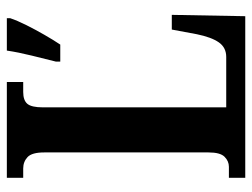

<svg xmlns="http://www.w3.org/2000/svg" viewBox="-110 -644 754 575"><g transform="rotate(-90 267.5 -357.0)"><path d="M22 0V-49H55Q72 -49 85 -62Q98 -75 98 -110V-602Q98 -639 84 -652Q70 -665 50 -665H22V-714H309V-665H279Q254 -665 243.5 -652.5Q233 -640 233 -606V-57H384Q412 -57 427.5 -79Q443 -101 452 -145L466 -220H510L506 0ZM370 -567Q378 -599 388 -639.5Q398 -680 403 -714H500V-704Q493 -683 479.5 -656Q466 -629 450.5 -602Q435 -575 421 -554H370Z"/></g></svg>

Font: Noto Serif Armenian ExtraCondensed
Style: Bold
Weight: 700
Width: 2
Designer: Monotype Design Team
Foundry: Monotype Imaging Inc.
Version: Version 2.008; ttfautohint (v1.8.4.7-5d5b)